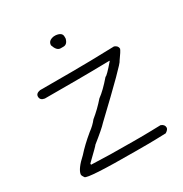

<svg xmlns="http://www.w3.org/2000/svg" viewBox="-144 -720 776 816"><g transform="rotate(-30 244.0 -312.5)"><path d="M432.6 -446.3Q450.2 -439.9 450.2 -424.8Q446.8 -414.6 422.9 -381.8Q421.4 -370.1 229.5 -188.5Q212.4 -169.4 155.3 -124Q155.3 -121.6 96.7 -65.4V-59.6Q179.7 -55.7 299.8 -55.7H336.9Q372.6 -55.7 436.5 -57.6Q454.1 -51.3 454.1 -36.1Q454.1 -26.4 438.5 -16.6Q378.9 -14.6 350.6 -14.6H288.1Q54.7 -14.6 45.9 -28.3Q38.1 -38.6 38.1 -45.9Q41.5 -71.3 86.9 -112.3Q116.2 -145.5 161.1 -182.6Q186 -200.7 202.1 -221.7Q237.8 -250.5 268.6 -286.1Q297.9 -307.1 336.9 -352.5Q343.8 -352.5 385.7 -401.4V-403.3Q284.2 -401.4 225.6 -401.4H67.4Q45.9 -404.8 45.9 -422.9Q45.9 -438.5 67.4 -442.4H221.7Q306.2 -442.4 432.6 -446.3ZM232.4 -611.3H242.2Q271.5 -607.9 271.5 -587.9V-578.1Q265.1 -552.7 246.1 -552.7H232.4Q213.4 -552.7 203.1 -584Q203.1 -606.9 232.4 -611.3Z"/></g></svg>

Font: CEF Fonts CJK
Style: Regular
Weight: 400
Designer: PartyBoss (派对大魔王)
Version: Release 2.25